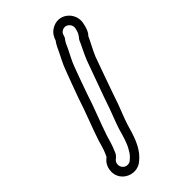

<svg xmlns="http://www.w3.org/2000/svg" viewBox="-255 -842 1010 1010"><g transform="rotate(-45 250.0 -337.0)"><path d="M136 28C128 35 120 37 111 37C78 36 64 -3 86 -26L97 -35C110 -47 114 -63 117 -70C128 -95 135 -122 143 -149C168 -224 200 -299 225 -378C243 -428 261 -481 279 -527C290 -558 307 -586 322 -618C332 -641 336 -651 348 -666C350 -668 351 -671 352 -673C359 -693 359 -697 370 -704C400 -723 432 -693 425 -665C421 -648 418 -636 407 -622C394 -608 392 -597 388 -589C375 -561 361 -535 348 -502C324 -437 298 -365 274 -298L254 -240C241 -204 226 -168 213 -128C200 -83 190 -45 172 -16C165 -4 159 7 147 18ZM170 64 181 54C224 13 243 -50 261 -114C272 -149 288 -185 302 -224L322 -282C346 -349 370 -419 394 -484C405 -512 421 -539 434 -567C441 -581 443 -587 444 -588C461 -605 468 -629 473 -654C489 -724 414 -791 344 -746C321 -731 312 -711 306 -693C293 -676 285 -658 276 -638C263 -610 246 -582 233 -545C215 -499 195 -443 177 -394C152 -316 121 -242 95 -164C86 -134 80 -109 71 -90C66 -80 64 -74 63 -72L52 -62C35 -47 26 -24 25 -1C22 76 116 115 170 64Z"/></g></svg>

Font: Blanket
Style: BdOutline
Weight: 700
Foundry: Cannot Into Space Fonts
Version: Version 0.9